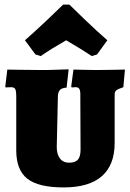

<svg xmlns="http://www.w3.org/2000/svg" viewBox="-20 -810 568 839"><path d="M51 -153V-387Q51 -413 46.5 -421Q42 -429 28 -429L5 -428L3 -431L12 -506Q26 -506 69 -505Q112 -504 166 -504Q197 -504 232 -505.5Q267 -507 280 -507L271 -427Q251 -426 242.5 -417.5Q234 -409 233 -391L228 -167Q228 -136 242 -117.5Q256 -99 282 -99Q308 -99 320 -112Q332 -125 332 -156L331 -387Q332 -411 327.5 -420Q323 -429 311 -429L294 -428L291 -431L301 -506Q312 -506 342.5 -505Q373 -504 401 -504Q443 -504 478.5 -505Q514 -506 526 -506L519 -429Q495 -421 488 -415Q481 -409 481 -397V-185Q481 -89 425 -40Q369 9 258 9Q148 9 99.5 -29Q51 -67 51 -153ZM135 -572 89 -634Q138 -677 189.5 -726Q241 -775 256 -790H283Q298 -775 349 -726Q400 -677 449 -634L404 -572L381 -565Q343 -591 269 -634Q201 -595 158 -565Z"/></svg>

Font: Alegreya SC Black
Style: Regular
Weight: 900
Designer: Juan Pablo del Peral
Foundry: Huerta Tipografica
Version: Version 2.007; ttfautohint (v1.6)